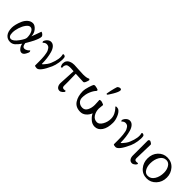

<svg xmlns="http://www.w3.org/2000/svg" viewBox="211 -1739 2829 2829"><g transform="rotate(45 1625.5 -324.0)"><path d="M336.9 -138.7Q342.8 -98.6 354.5 -84.5Q366.2 -70.3 386.7 -70.3Q409.2 -70.3 433.6 -86.9Q458 -103.5 462.9 -114.3Q467.8 -112.3 471.7 -104.5Q475.6 -96.7 475.6 -91.8Q475.6 -76.2 452.6 -36.6Q429.7 2.9 398.4 2.9Q368.2 2.9 341.8 -30.3Q315.4 -63.5 311.5 -100.6Q272.5 -44.9 240.2 -18.1Q208 8.8 166 8.8Q106.4 8.8 70.8 -34.2Q35.2 -77.1 35.2 -159.2Q35.2 -188.5 45.4 -231Q55.7 -273.4 75.7 -318.8Q95.7 -364.3 131.3 -395.5Q167 -426.8 210.9 -426.8Q251 -426.8 290.5 -381.3Q330.1 -335.9 330.1 -272.5Q341.8 -300.8 353 -332Q364.3 -363.3 374 -390.1Q383.8 -417 386.7 -425.8Q401.4 -425.8 421.4 -408.7Q441.4 -391.6 441.4 -373Q441.4 -337.9 404.3 -259.8Q393.6 -238.3 377 -208Q360.4 -177.7 348.6 -158.2ZM221.7 -361.3Q191.4 -361.3 160.6 -320.3Q129.9 -279.3 111.3 -221.2Q92.8 -163.1 92.8 -112.3Q92.8 -70.3 106.9 -50.3Q121.1 -30.3 143.6 -30.3Q189.5 -30.3 244.6 -106Q299.8 -181.6 299.8 -213.9Q299.8 -276.4 279.3 -318.8Q258.8 -361.3 221.7 -361.3Z M726.6 -95.7Q729.5 -93.8 730.5 -93.8Q734.4 -93.8 749.5 -109.4Q764.6 -125 784.2 -152.3Q803.7 -179.7 813.5 -205.1Q867.2 -334 844.7 -410.2Q843.8 -413.1 847.7 -417.5Q851.6 -421.9 854.5 -421.9Q868.2 -421.9 879.9 -415.5Q891.6 -409.2 893.6 -396.5Q901.4 -354.5 891.1 -290Q880.9 -225.6 860.4 -178.7Q778.3 4.9 717.8 4.9Q686.5 4.9 672.9 -6.8Q672.9 -16.6 672.9 -36.1Q672.9 -74.2 672.9 -93.8Q672.9 -113.3 671.9 -148.4Q670.9 -183.6 668 -203.1Q665 -222.7 660.6 -250Q656.2 -277.3 648.4 -292.5Q640.6 -307.6 630.4 -323.2Q620.1 -338.9 605 -345.7Q589.8 -352.5 571.3 -352.5Q554.7 -352.5 538.6 -342.8Q522.5 -333 515.6 -323.2Q511.7 -323.2 505.9 -333Q502.9 -338.9 502.9 -343.8Q512.7 -376 538.6 -398.9Q564.5 -421.9 593.8 -421.9Q630.9 -421.9 657.7 -392.1Q684.6 -362.3 698.7 -313Q712.9 -263.7 719.7 -209.5Q726.6 -155.3 726.6 -95.7Z M1182.6 -345.7Q1182.6 -310.5 1184.1 -260.3Q1185.5 -210 1186 -184.6Q1186.5 -159.2 1185.5 -98.6Q1184.6 -58.6 1220.7 -58.6Q1245.1 -58.6 1252 -63.5Q1258.8 -58.6 1258.8 -46.9Q1258.8 -38.1 1235.8 -17.6Q1212.9 2.9 1189.5 2.9Q1156.2 2.9 1138.2 -22.5Q1120.1 -47.9 1120.1 -86.9Q1120.1 -96.7 1122.6 -138.7Q1125 -180.7 1128.4 -244.1Q1131.8 -307.6 1133.8 -348.6Q1125 -348.6 1105 -350.6Q1085 -352.5 1079.1 -352.5Q1058.6 -352.5 1051.3 -352.5Q1043.9 -352.5 1025.4 -349.1Q1006.8 -345.7 999 -338.9Q991.2 -332 983.9 -317.9Q976.6 -303.7 976.6 -283.2Q976.6 -276.4 978.5 -268.6Q978.5 -264.6 970.2 -261.7Q961.9 -258.8 957 -258.8Q951.2 -266.6 944.8 -285.2Q938.5 -303.7 938.5 -315.4Q938.5 -349.6 953.6 -373Q968.8 -396.5 993.2 -406.7Q1017.6 -417 1036.6 -420.4Q1055.7 -423.8 1074.2 -423.8Q1109.4 -423.8 1167 -418.9Q1224.6 -414.1 1267.6 -414.1Q1341.8 -414.1 1373 -433.6Q1384.8 -430.7 1389.6 -419.9Q1389.6 -407.2 1376 -372.6Q1362.3 -337.9 1345.7 -337.9Q1327.1 -337.9 1182.6 -345.7Z M1796.9 -659.2Q1822.3 -659.2 1822.3 -636.7Q1822.3 -604.5 1778.8 -530.8Q1735.4 -457 1725.6 -453.1H1722.7Q1719.7 -453.1 1715.3 -456.1Q1710.9 -459 1710.9 -461.9Q1710.9 -471.7 1725.1 -534.7Q1739.3 -597.7 1752 -634.8Q1754.9 -642.6 1769.5 -650.9Q1784.2 -659.2 1796.9 -659.2ZM1907.2 -59.6Q1951.2 -59.6 1985.4 -117.7Q2019.5 -175.8 2019.5 -244.1Q2019.5 -292 1999 -332Q1978.5 -372.1 1958 -393.1Q1937.5 -414.1 1937.5 -415Q1937.5 -423.8 1951.2 -425.8Q1965.8 -426.8 1991.2 -419.9Q2030.3 -398.4 2056.2 -337.9Q2082 -277.3 2082 -224.6Q2082 -114.3 2039.6 -51.8Q1997.1 10.7 1930.7 10.7Q1875 10.7 1830.1 -30.8Q1785.2 -72.3 1770.5 -109.4Q1752 -60.5 1713.4 -27.3Q1674.8 5.9 1626 5.9Q1528.3 5.9 1482.4 -64Q1436.5 -133.8 1436.5 -240.2Q1436.5 -275.4 1456.5 -340.3Q1476.6 -405.3 1487.3 -417Q1495.1 -422.9 1512.7 -422.9Q1522.5 -422.9 1551.8 -415Q1581.1 -407.2 1581.1 -398.4Q1581.1 -385.7 1577.1 -381.8Q1545.9 -350.6 1521 -291Q1496.1 -231.4 1496.1 -164.1Q1496.1 -116.2 1527.3 -87.4Q1558.6 -58.6 1605.5 -58.6Q1656.2 -58.6 1681.2 -107.9Q1706.1 -157.2 1706.1 -218.8Q1706.1 -239.3 1703.6 -276.9Q1701.2 -314.5 1701.2 -317.4Q1706.1 -327.1 1728.5 -327.1Q1738.3 -327.1 1762.7 -318.8Q1787.1 -310.5 1793 -303.7Q1793 -294.9 1789.1 -266.6Q1785.2 -238.3 1785.2 -222.7Q1785.2 -157.2 1817.4 -108.4Q1849.6 -59.6 1907.2 -59.6Z M2368.2 -95.7Q2371.1 -93.8 2372.1 -93.8Q2376 -93.8 2391.1 -109.4Q2406.2 -125 2425.8 -152.3Q2445.3 -179.7 2455.1 -205.1Q2508.8 -334 2486.3 -410.2Q2485.4 -413.1 2489.3 -417.5Q2493.2 -421.9 2496.1 -421.9Q2509.8 -421.9 2521.5 -415.5Q2533.2 -409.2 2535.2 -396.5Q2543 -354.5 2532.7 -290Q2522.5 -225.6 2502 -178.7Q2419.9 4.9 2359.4 4.9Q2328.1 4.9 2314.5 -6.8Q2314.5 -16.6 2314.5 -36.1Q2314.5 -74.2 2314.5 -93.8Q2314.5 -113.3 2313.5 -148.4Q2312.5 -183.6 2309.6 -203.1Q2306.6 -222.7 2302.2 -250Q2297.9 -277.3 2290 -292.5Q2282.2 -307.6 2272 -323.2Q2261.7 -338.9 2246.6 -345.7Q2231.4 -352.5 2212.9 -352.5Q2196.3 -352.5 2180.2 -342.8Q2164.1 -333 2157.2 -323.2Q2153.3 -323.2 2147.5 -333Q2144.5 -338.9 2144.5 -343.8Q2154.3 -376 2180.2 -398.9Q2206.1 -421.9 2235.4 -421.9Q2272.5 -421.9 2299.3 -392.1Q2326.2 -362.3 2340.3 -313Q2354.5 -263.7 2361.3 -209.5Q2368.2 -155.3 2368.2 -95.7Z M2698.2 2.9Q2665 2.9 2647 -22.5Q2628.9 -47.9 2628.9 -86.9V-406.2Q2640.6 -422.9 2653.3 -422.9Q2660.2 -422.9 2681.2 -410.2Q2702.1 -397.5 2702.1 -387.7Q2701.2 -353.5 2698.2 -254.4Q2695.3 -155.3 2694.3 -98.6Q2693.4 -58.6 2729.5 -58.6Q2753.9 -58.6 2760.7 -63.5Q2767.6 -58.6 2767.6 -46.9Q2767.6 -38.1 2744.6 -17.6Q2721.7 2.9 2698.2 2.9Z M3133.8 -234.4Q3133.8 -296.9 3105 -343.8Q3076.2 -390.6 3026.4 -390.6Q2964.8 -390.6 2928.2 -330.6Q2891.6 -270.5 2891.6 -186.5Q2891.6 -123 2918.5 -76.7Q2945.3 -30.3 2995.1 -30.3Q3058.6 -30.3 3096.2 -90.3Q3133.8 -150.4 3133.8 -234.4ZM3009.8 -428.7Q3100.6 -428.7 3157.2 -364.3Q3213.9 -299.8 3213.9 -212.9Q3213.9 -119.1 3154.3 -55.7Q3094.7 7.8 3012.7 7.8Q2921.9 7.8 2866.7 -57.1Q2811.5 -122.1 2811.5 -210Q2811.5 -305.7 2869.6 -367.2Q2927.7 -428.7 3009.8 -428.7Z"/></g></svg>

Font: Crimson Text
Style: Roman
Weight: 400
Version: Version 0.13